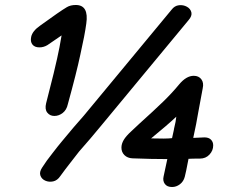

<svg xmlns="http://www.w3.org/2000/svg" viewBox="-20 -735 916 770"><path d="M198 -270Q216 -270 231.5 -282Q247 -294 252 -317Q287 -444 302 -515Q320 -595 326 -640Q337 -715 284 -715Q263 -715 248.5 -706.5Q234 -698 208 -680Q175 -656 142 -633Q110 -611 105 -587Q101 -568 110 -556.5Q119 -545 138 -545Q155 -545 170 -554Q184 -563 227 -593Q219 -544 209 -500Q203 -469 165 -321Q159 -297 169.5 -283.5Q180 -270 198 -270ZM222 -29Q240 -54 262 -82L297 -127L343 -180Q372 -214 384 -229L736 -654Q751 -671 747.5 -685.5Q744 -700 729.5 -708Q715 -716 697.5 -714Q680 -712 668 -696L316 -271L275 -224L229 -169Q213 -150 190 -120Q166 -90 149 -63Q137 -45 142 -31Q147 -17 161.5 -10.5Q176 -4 193 -7.5Q210 -11 222 -29ZM670 15Q687 15 701.5 4Q716 -7 721 -26Q725 -40 736 -98Q747 -99 782 -99Q805 -99 820 -115Q835 -131 835 -152Q835 -166 826 -175Q817 -184 800 -184L755 -182Q768 -241 775 -284L793 -381Q798 -403 787.5 -417Q777 -431 757 -431Q727 -431 698 -396Q670 -362 634.5 -327.5Q599 -293 539 -239L507 -209Q485 -189 476 -173.5Q467 -158 467 -143Q467 -125 479 -113Q491 -101 511 -100Q589 -97 651 -97L636 -27Q632 -10 641 2.5Q650 15 670 15ZM586 -180Q652 -234 687 -267Q686 -258 684 -246Q681 -234 678 -219Q679 -221 670 -181Q646 -178 586 -180Z"/></svg>

Font: Balsamiq Sans
Style: Italic
Weight: 400
Italic angle: -12°
Designer: Michael Angeles
Foundry: Balsamiq SRL
Version: Version 1.020; ttfautohint (v1.8.4.7-5d5b);gftools[0.9.26]